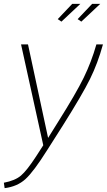

<svg xmlns="http://www.w3.org/2000/svg" viewBox="-57 -750 553 994"><path d="M261 -638 242 -651 317 -730H359ZM364 -638 345 -651 420 -730H462ZM-37 196Q21 185 51.5 159Q82 133 129 61L167 2L52 -520H88L192 -36L245 -121Q337 -267 376.5 -348Q416 -429 442 -520H476Q449 -422 409 -341Q369 -260 270 -103L188 26Q117 139 74.5 177.5Q32 216 -33 224Z"/></svg>

Font: Raleway-v4020 ExtraLight
Style: Italic
Weight: 275
Italic angle: -12°
Designer: Matt McInerney, Pablo Impallari, Rodrigo Fuenzalida
Foundry: Matt McInerney, Pablo Impallari, Rodrigo Fuenzalida
Version: Version 4.020;PS 004.020;hotconv 1.0.88;makeotf.lib2.5.64775